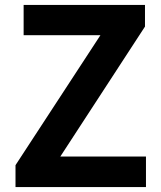

<svg xmlns="http://www.w3.org/2000/svg" viewBox="-20 -760 653 780"><path d="M43 0V-89L388 -617H76V-740H569V-652L225 -124H573V0Z"/></svg>

Font: Source Han Sans CN Bold
Style: Bold
Weight: 700
Designer: Ryoko NISHIZUKA 西塚涼子 (kana & ideographs); Paul D. Hunt (Latin, Greek & Cyrillic); Wenlong ZHANG 张文龙 (bopomofo); Sandoll 
Foundry: Adobe Systems Incorporated
Version: Version 1.00;May 30, 2023;FontCreator 11.5.0.2422 32-bit